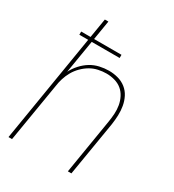

<svg xmlns="http://www.w3.org/2000/svg" viewBox="-178 -838 855 941"><g transform="rotate(30 250.0 -367.5)"><path d="M16 0 116 -608H66V-626H119L137 -735H157L139 -626H294V-608H136L105 -421Q117 -445 136.5 -466.5Q156 -488 179 -502Q202 -516 228.5 -522Q255 -528 281 -528Q308 -528 333 -521Q358 -514 377.5 -498.5Q397 -483 408.5 -460.5Q420 -438 424.5 -412.5Q429 -387 428 -360.5Q427 -334 423 -307L372 0H352L403 -310Q407 -334 408.5 -358Q410 -382 406 -405Q402 -428 391.5 -448.5Q381 -469 364 -483Q347 -497 324 -503.5Q301 -510 277 -510Q255 -510 231.5 -505Q208 -500 187.5 -488Q167 -476 149.5 -458.5Q132 -441 120 -420Q108 -399 101 -376.5Q94 -354 91 -331L36 0Z"/></g></svg>

Font: Iosevka Term Curly Thin
Style: Italic
Weight: 100
Italic angle: -9°
Designer: Belleve Invis
Foundry: Belleve Invis
Version: Version 32.3.0